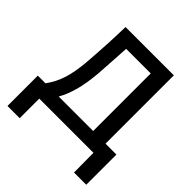

<svg xmlns="http://www.w3.org/2000/svg" viewBox="-184 -663 922 922"><g transform="rotate(45 277.5 -201.5)"><path d="M10 133V-73H62Q93 -115 108.5 -164.5Q124 -214 130 -286Q132 -313 134 -342Q136 -371 138.5 -416.5Q141 -462 143 -536H471V-72H545V133H462L461 0H93V133ZM152 -73H386V-464H219Q216 -418 213.5 -373Q211 -328 208 -287Q202 -214 188 -163Q174 -112 152 -73Z"/></g></svg>

Font: Noto Sans SemiCondensed
Style: Regular
Weight: 400
Width: 4
Designer: Monotype Design Team
Foundry: Monotype Imaging Inc.
Version: Version 2.013; ttfautohint (v1.8.4.7-5d5b)